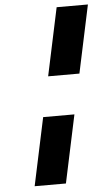

<svg xmlns="http://www.w3.org/2000/svg" viewBox="-58 -898 526 936"><g transform="rotate(-5 204.5 -430.0)"><path d="M185.2 -528H338.2L408.8 -860H255.8ZM73 0H226L296.6 -332H143.6Z"/></g></svg>

Font: Hussar Nova
Style: 76
Weight: 700
Foundry: Cannot Into Space Fonts
Version: Version 0.99